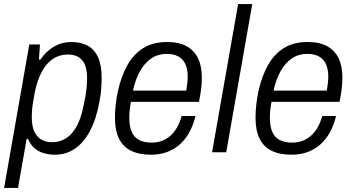

<svg xmlns="http://www.w3.org/2000/svg" viewBox="-32 -743 1722 937"><path d="M-12 174 111 -526H163L158 -452H165Q193 -493 231.5 -515.5Q270 -538 315 -538Q363 -538 396 -520Q429 -502 446.5 -463.5Q464 -425 464 -364Q464 -339 462 -310.5Q460 -282 454 -251Q439 -165 408.5 -106.5Q378 -48 334.5 -18Q291 12 236 12Q206 12 180 4Q154 -4 135 -21Q116 -38 105 -65H98L56 174ZM221 -49Q260 -49 290 -68Q320 -87 341.5 -125.5Q363 -164 375 -224Q382 -255 386 -280Q390 -305 391.5 -325Q393 -345 393 -361Q393 -403 382 -428Q371 -453 350 -465Q329 -477 299 -477Q258 -477 226 -455.5Q194 -434 172 -393Q150 -352 138 -294Q133 -267 129.5 -245.5Q126 -224 124.5 -206.5Q123 -189 123 -173Q123 -125 137 -98Q151 -71 173 -60Q195 -49 221 -49Z M705 12Q646 12 607 -7.5Q568 -27 548.5 -67Q529 -107 529 -168Q529 -201 533 -235Q537 -269 544 -301Q560 -372 590 -425.5Q620 -479 667.5 -508.5Q715 -538 783 -538Q841 -538 878.5 -517.5Q916 -497 934.5 -458.5Q953 -420 953 -364Q953 -338 949.5 -308.5Q946 -279 939 -246H607Q603 -225 601 -205.5Q599 -186 599 -169Q599 -126 611 -99Q623 -72 647.5 -59.5Q672 -47 708 -47Q733 -47 755 -54.5Q777 -62 796.5 -78Q816 -94 830.5 -118.5Q845 -143 855 -177H922Q911 -131 891 -95.5Q871 -60 843 -36Q815 -12 780.5 0Q746 12 705 12ZM617 -301H877Q880 -320 882 -337Q884 -354 884 -369Q884 -406 872.5 -430.5Q861 -455 838.5 -467.5Q816 -480 780 -480Q739 -480 706.5 -458Q674 -436 651.5 -396Q629 -356 617 -301Z M1003 0 1130 -723H1199L1072 0Z M1391 12Q1332 12 1293 -7.5Q1254 -27 1234.5 -67Q1215 -107 1215 -168Q1215 -201 1219 -235Q1223 -269 1230 -301Q1246 -372 1276 -425.5Q1306 -479 1353.5 -508.5Q1401 -538 1469 -538Q1527 -538 1564.5 -517.5Q1602 -497 1620.5 -458.5Q1639 -420 1639 -364Q1639 -338 1635.5 -308.5Q1632 -279 1625 -246H1293Q1289 -225 1287 -205.5Q1285 -186 1285 -169Q1285 -126 1297 -99Q1309 -72 1333.5 -59.5Q1358 -47 1394 -47Q1419 -47 1441 -54.5Q1463 -62 1482.5 -78Q1502 -94 1516.5 -118.5Q1531 -143 1541 -177H1608Q1597 -131 1577 -95.5Q1557 -60 1529 -36Q1501 -12 1466.5 0Q1432 12 1391 12ZM1303 -301H1563Q1566 -320 1568 -337Q1570 -354 1570 -369Q1570 -406 1558.5 -430.5Q1547 -455 1524.5 -467.5Q1502 -480 1466 -480Q1425 -480 1392.5 -458Q1360 -436 1337.5 -396Q1315 -356 1303 -301Z"/></svg>

Font: Archivo SemiCondensed Light
Style: Italic
Weight: 300
Width: 4
Italic angle: -10°
Designer: Hector Gatti
Foundry: Omnibus-Type
Version: Version 2.001